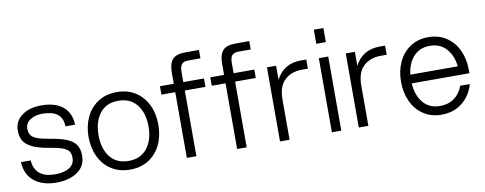

<svg xmlns="http://www.w3.org/2000/svg" viewBox="-62 -1018 3350 1327"><g transform="rotate(-10 1613.0 -354.0)"><path d="M27 -170H95Q100 -107 138 -76.5Q176 -46 246 -46Q309 -46 346 -69.5Q383 -93 383 -137Q383 -165 372.5 -182Q362 -199 331.5 -211Q301 -223 240 -233Q164 -245 121 -265.5Q78 -286 60.5 -315.5Q43 -345 43 -388Q43 -454 96 -493Q149 -532 232 -532Q330 -532 384 -487Q438 -442 440 -360H373Q371 -420 335 -447Q299 -474 232 -474Q179 -474 144.5 -451.5Q110 -429 110 -389Q110 -361 122.5 -343.5Q135 -326 166.5 -314.5Q198 -303 258 -293Q333 -281 375 -261.5Q417 -242 434 -213Q451 -184 451 -141Q451 -68 393 -28Q335 12 246 12Q148 12 89.5 -35Q31 -82 27 -170Z M517 -260Q517 -337 546.5 -399Q576 -461 631.5 -496.5Q687 -532 762 -532Q838 -532 893 -496.5Q948 -461 977.5 -399.5Q1007 -338 1007 -260Q1007 -182 977.5 -120.5Q948 -59 893 -23.5Q838 12 762 12Q687 12 631.5 -23.5Q576 -59 546.5 -121Q517 -183 517 -260ZM762 -49Q847 -49 892.5 -107.5Q938 -166 938 -260Q938 -354 892.5 -412.5Q847 -471 762 -471Q677 -471 632 -412.5Q587 -354 587 -260Q587 -166 632 -107.5Q677 -49 762 -49Z M1277 -720H1373V-661H1288Q1254 -661 1241 -644.5Q1228 -628 1228 -594V-520H1373V-461H1228V0H1161V-461H1064V-520H1161V-601Q1161 -660 1186.5 -690Q1212 -720 1277 -720Z M1630 -720H1726V-661H1641Q1607 -661 1594 -644.5Q1581 -628 1581 -594V-520H1726V-461H1581V0H1514V-461H1417V-520H1514V-601Q1514 -660 1539.5 -690Q1565 -720 1630 -720Z M1815 -520H1879V-422Q1933 -526 2053 -526H2092V-462H2050Q1976 -462 1929 -418.5Q1882 -375 1882 -281V0H1815Z M2179 -520H2245V0H2179ZM2179 -720H2246V-621H2179Z M2368 -520H2432V-422Q2486 -526 2606 -526H2645V-462H2603Q2529 -462 2482 -418.5Q2435 -375 2435 -281V0H2368Z M2710 -260Q2710 -337 2739 -399Q2768 -461 2822 -496.5Q2876 -532 2948 -532Q3020 -532 3074 -496.5Q3128 -461 3157 -399Q3186 -337 3186 -260V-237H2781Q2786 -153 2829.5 -101Q2873 -49 2948 -49Q3006 -49 3048 -79.5Q3090 -110 3108 -163H3176Q3153 -83 3093 -35.5Q3033 12 2948 12Q2876 12 2822 -23.5Q2768 -59 2739 -121Q2710 -183 2710 -260ZM3115 -298Q3106 -376 3063 -423.5Q3020 -471 2948 -471Q2877 -471 2834 -423.5Q2791 -376 2782 -298Z"/></g></svg>

Font: Aspekta 300
Style: Regular
Weight: 300
Designer: Ivo Dolenc
Version: Version 2.000